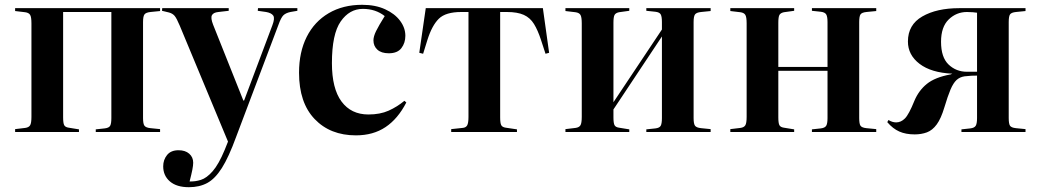

<svg xmlns="http://www.w3.org/2000/svg" viewBox="-20 -550 4332 800"><path d="M43 0V-12L85 -17Q100 -19 105.5 -28Q111 -37 111 -63V-453Q111 -479 105.5 -488Q100 -497 85 -499L43 -504V-516H647V-504L607 -500Q588 -498 582 -490Q576 -482 576 -458V-58Q576 -34 582 -26Q588 -18 607 -16L647 -12V0H379V-11L416 -15Q434 -17 439 -26Q444 -35 444 -58V-500H243V-61Q243 -37 247.5 -28.5Q252 -20 266 -18L309 -11V0Z M767 230Q716 230 688 206Q660 182 660 143Q660 116 676 96Q692 76 724 76Q752 76 768.5 90.5Q785 105 785 128Q785 139 781.5 157Q778 175 770 206Q793 207 817 199.5Q841 192 866 163.5Q891 135 916 75L930 40L729 -443Q716 -474 707.5 -484Q699 -494 684 -498L655 -505L656 -516H933V-505L890 -500Q869 -498 863 -486.5Q857 -475 868 -447L994 -131H997L1115 -445Q1126 -474 1118.5 -485Q1111 -496 1089 -500L1054 -505L1055 -516H1219V-505L1190 -500Q1171 -496 1161 -486.5Q1151 -477 1140 -446L964 20Q933 105 904.5 150Q876 195 843.5 212.5Q811 230 767 230Z M1463 14Q1356 14 1291 -54Q1226 -122 1226 -247Q1226 -333 1258 -396.5Q1290 -460 1349.5 -495Q1409 -530 1489 -530Q1544 -530 1584.5 -511.5Q1625 -493 1647 -463.5Q1669 -434 1669 -401Q1669 -371 1652.5 -349.5Q1636 -328 1600 -328Q1569 -328 1552.5 -343Q1536 -358 1536 -382Q1536 -398 1547 -420.5Q1558 -443 1583 -483Q1545 -513 1492 -513Q1436 -513 1399.5 -460.5Q1363 -408 1363 -287Q1363 -181 1403 -127Q1443 -73 1515 -73Q1564 -73 1599.5 -89Q1635 -105 1665 -130L1673 -123Q1638 -55 1586.5 -20.5Q1535 14 1463 14Z M1860 0V-12L1907 -17Q1921 -18 1926.5 -27.5Q1932 -37 1932 -63V-500H1902Q1837 -500 1808.5 -472Q1780 -444 1761 -384L1743 -326L1727 -330L1754 -516H2242L2268 -330L2253 -326L2234 -384Q2221 -424 2205 -450Q2189 -476 2162.5 -488Q2136 -500 2092 -500H2064V-61Q2064 -37 2068.5 -28.5Q2073 -20 2087 -18L2134 -11V0Z M2336 0V-12L2378 -17Q2393 -19 2398.5 -28Q2404 -37 2404 -63V-453Q2404 -479 2398.5 -488Q2393 -497 2378 -499L2336 -504V-516H2602V-505L2559 -499Q2545 -496 2540.5 -487.5Q2536 -479 2536 -455V-124L2738 -427V-458Q2738 -481 2733 -490Q2728 -499 2711 -501L2673 -505V-516H2941V-504L2901 -500Q2882 -498 2876 -490Q2870 -482 2870 -458V-58Q2870 -34 2876 -26Q2882 -18 2901 -16L2941 -12V0H2673V-11L2711 -15Q2728 -17 2733 -26Q2738 -35 2738 -58V-398L2536 -94V-61Q2536 -37 2540.5 -28.5Q2545 -20 2559 -18L2602 -11V0Z M3023 0V-12L3065 -17Q3080 -19 3085.5 -28Q3091 -37 3091 -63V-453Q3091 -479 3085.5 -488Q3080 -497 3065 -499L3023 -504V-516H3289V-505L3246 -499Q3232 -496 3227.5 -487.5Q3223 -479 3223 -455V-271H3428V-458Q3428 -481 3422.5 -490Q3417 -499 3400 -501L3363 -505V-516H3631V-504L3590 -500Q3571 -498 3565.5 -490Q3560 -482 3560 -458V-58Q3560 -34 3565.5 -26Q3571 -18 3590 -16L3631 -12V0H3363V-11L3400 -15Q3417 -17 3422.5 -26Q3428 -35 3428 -58V-255H3223V-61Q3223 -37 3227.5 -28.5Q3232 -20 3246 -18L3289 -11V0Z M3791 10Q3754 10 3727 -2Q3700 -14 3677 -41L3682 -50Q3698 -40 3714 -40Q3734 -40 3750.5 -56.5Q3767 -73 3790 -130Q3808 -173 3842 -200.5Q3876 -228 3941 -240L3948 -243Q3860 -247 3811.5 -284Q3763 -321 3763 -377Q3763 -447 3823 -481.5Q3883 -516 3977 -516H4253V-504L4213 -500Q4194 -498 4188.5 -490Q4183 -482 4183 -458V-58Q4183 -34 4188.5 -26Q4194 -18 4213 -16L4253 -12V0H3986V-11L4023 -15Q4040 -17 4045.5 -26Q4051 -35 4051 -58V-235Q4040 -235 4027.5 -234.5Q4015 -234 3999 -232Q3979 -229 3965.5 -216.5Q3952 -204 3940.5 -177Q3929 -150 3915 -103Q3901 -56 3883 -31.5Q3865 -7 3842 1.5Q3819 10 3791 10ZM4009 -251H4051V-497Q4044 -498 4033.5 -499Q4023 -500 4009 -500Q3965 -500 3933 -469Q3901 -438 3901 -376Q3901 -311 3932.5 -281Q3964 -251 4009 -251Z"/></svg>

Font: Literata 72pt SemiBold
Style: Regular
Weight: 600
Designer: Latin by Veronika Burian and Jose Scaglione. Greek by Irene Vlachou. Cyrillic by Vera Evstafieva.
Foundry: TypeTogether
Version: Version 3.002